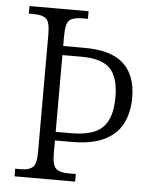

<svg xmlns="http://www.w3.org/2000/svg" viewBox="-52 -758 644 802"><g transform="rotate(5 270.0 -357.0)"><path d="M39 0V-32H64Q96 -32 112 -45.5Q128 -59 128 -110V-603Q128 -655 112 -668.5Q96 -682 64 -682H39V-714H287V-682H261Q226 -682 210 -668.5Q194 -655 194 -602V-560H284Q396 -560 448 -511.5Q500 -463 500 -370Q500 -309 477 -262.5Q454 -216 402 -190Q350 -164 264 -164H194V-111Q194 -60 210 -46Q226 -32 260 -32H293V0ZM259 -200Q353 -200 391.5 -239.5Q430 -279 430 -366Q430 -449 394.5 -485.5Q359 -522 275 -522H194V-200Z"/></g></svg>

Font: Noto Serif Lao SemiCondensed Light
Style: Regular
Weight: 300
Width: 4
Designer: Monotype Design Team
Foundry: Monotype Imaging Inc.
Version: Version 2.003; ttfautohint (v1.8.4.7-5d5b)